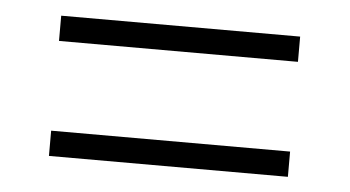

<svg xmlns="http://www.w3.org/2000/svg" viewBox="-31 -528 622 341"><g transform="rotate(5 279.5 -357.0)"><path d="M66 -437H492V-482H66ZM66 -232H492V-277H66Z"/></g></svg>

Font: Noto Serif Light
Style: Regular
Weight: 300
Designer: Monotype Design Team
Foundry: Monotype Imaging Inc.
Version: Version 2.013